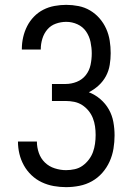

<svg xmlns="http://www.w3.org/2000/svg" viewBox="-20 -763 540 791"><path d="M252 8Q227 8 201.5 3.5Q176 -1 152.5 -12Q129 -23 110 -41Q91 -59 78.5 -81.5Q66 -104 60 -129Q54 -154 54 -180H132Q132 -156 140 -133Q148 -110 165 -93.5Q182 -77 205.5 -69.5Q229 -62 252 -62Q270 -62 288 -66Q306 -70 320.5 -80.5Q335 -91 346 -105.5Q357 -120 363 -136.5Q369 -153 371.5 -171Q374 -189 374 -207Q374 -225 371.5 -242.5Q369 -260 362.5 -276.5Q356 -293 344.5 -307Q333 -321 318 -330.5Q303 -340 285.5 -343.5Q268 -347 250 -347H194V-417H250Q274 -417 296.5 -426Q319 -435 333.5 -453.5Q348 -472 353 -495.5Q358 -519 358 -543Q358 -566 353 -590Q348 -614 334.5 -633.5Q321 -653 299 -663Q277 -673 253 -673Q231 -673 210 -665.5Q189 -658 175 -641.5Q161 -625 154.5 -603.5Q148 -582 148 -561V-559H70V-562Q70 -586 75.5 -610Q81 -634 92 -655.5Q103 -677 120 -694.5Q137 -712 158.5 -723Q180 -734 204.5 -738.5Q229 -743 253 -743Q278 -743 303.5 -738Q329 -733 351 -720Q373 -707 390 -687.5Q407 -668 417.5 -644.5Q428 -621 432 -595.5Q436 -570 436 -544Q436 -520 432 -495.5Q428 -471 416.5 -449.5Q405 -428 386.5 -411Q368 -394 346 -383Q372 -373 393.5 -354.5Q415 -336 428.5 -312Q442 -288 447 -260.5Q452 -233 452 -205Q452 -178 447.5 -150.5Q443 -123 431.5 -97.5Q420 -72 401.5 -51Q383 -30 359 -16.5Q335 -3 307.5 2.5Q280 8 252 8Z"/></svg>

Font: Iosevka Curly
Style: Regular
Weight: 400
Monospace: yes
Designer: Belleve Invis
Foundry: Belleve Invis
Version: Version 22.1.2; ttfautohint (v1.8.4)